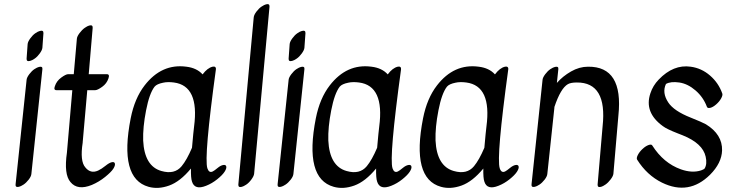

<svg xmlns="http://www.w3.org/2000/svg" viewBox="-20 -862 3536 924"><path d="M168 -540Q186 -544 184 -529L131 -25Q130 -13 118 2.5Q106 18 93 26.5Q80 35 71 37Q53 41 55 25L108 -478Q109 -489 121 -505Q133 -521 146 -529.5Q159 -538 168 -540ZM172 -713Q190 -718 189 -702L184 -632Q183 -621 171.5 -605Q160 -589 147 -580Q134 -571 125 -569Q107 -564 108 -580L113 -650Q114 -661 125.5 -677Q137 -693 150 -702Q163 -711 172 -713Z M422 28Q353 56 319 14Q287 -23 302 -127L328 -428H252Q237 -428 244 -447Q252 -472 274.5 -488.5Q297 -505 308 -505H335L350 -676Q351 -687 363 -703Q375 -719 388 -728Q401 -737 409 -739Q427 -744 426 -728L407 -505Q451 -505 494 -505Q509 -505 502 -485Q494 -460 471.5 -444Q449 -428 438 -428H400L378 -178Q378 -177 378 -176Q364 -86 391 -56Q416 -25 452 -41Q469 -49 487.5 -64Q506 -79 518.5 -81.5Q531 -84 533 -74.5Q535 -65 525 -49.5Q515 -34 486 -10.5Q457 13 422 28Z M972 32Q917 54 904 12Q898 -5 899 -51Q847 12 794 31Q741 50 695 37Q552 -3 609 -293Q628 -389 676 -451Q758 -557 877 -541Q927 -535 955 -504Q978 -535 1003 -541Q1011 -543 1015.5 -539.5Q1020 -536 1019 -528Q961 -105 978 -52Q986 -28 1004 -37Q1012 -41 1027 -53.5Q1042 -66 1054.5 -68Q1067 -70 1069 -60.5Q1071 -51 1060.5 -35Q1050 -19 1025 1Q1000 21 972 32ZM904 -151Q911 -231 914 -253Q940 -449 817 -465Q787 -469 765 -464Q735 -458 724 -445Q699 -413 683 -331Q667 -249 669 -186Q675 -62 757 -39Q820 -21 854 -62Q879 -92 904 -151Z M1260 -841Q1278 -846 1277 -830L1203 -26Q1202 -15 1190 1.5Q1178 18 1165 26.5Q1152 35 1144 37Q1126 42 1127 26L1201 -778Q1202 -790 1214 -806Q1226 -822 1239 -830.5Q1252 -839 1260 -841Z M1429 -540Q1447 -544 1445 -529L1392 -25Q1391 -13 1379 2.5Q1367 18 1354 26.5Q1341 35 1332 37Q1314 41 1316 25L1369 -478Q1370 -489 1382 -505Q1394 -521 1407 -529.5Q1420 -538 1429 -540ZM1433 -713Q1451 -718 1450 -702L1445 -632Q1444 -621 1432.5 -605Q1421 -589 1408 -580Q1395 -571 1386 -569Q1368 -564 1369 -580L1374 -650Q1375 -661 1386.5 -677Q1398 -693 1411 -702Q1424 -711 1433 -713Z M1863 32Q1808 54 1795 12Q1789 -5 1790 -51Q1738 12 1685 31Q1632 50 1586 37Q1443 -3 1500 -293Q1519 -389 1567 -451Q1649 -557 1768 -541Q1818 -535 1846 -504Q1869 -535 1894 -541Q1902 -543 1906.5 -539.5Q1911 -536 1910 -528Q1852 -105 1869 -52Q1877 -28 1895 -37Q1903 -41 1918 -53.5Q1933 -66 1945.5 -68Q1958 -70 1960 -60.5Q1962 -51 1951.5 -35Q1941 -19 1916 1Q1891 21 1863 32ZM1795 -151Q1802 -231 1805 -253Q1831 -449 1708 -465Q1678 -469 1656 -464Q1626 -458 1615 -445Q1590 -413 1574 -331Q1558 -249 1560 -186Q1566 -62 1648 -39Q1711 -21 1745 -62Q1770 -92 1795 -151Z M2379 32Q2324 54 2311 12Q2305 -5 2306 -51Q2254 12 2201 31Q2148 50 2102 37Q1959 -3 2016 -293Q2035 -389 2083 -451Q2165 -557 2284 -541Q2334 -535 2362 -504Q2385 -535 2410 -541Q2418 -543 2422.5 -539.5Q2427 -536 2426 -528Q2368 -105 2385 -52Q2393 -28 2411 -37Q2419 -41 2434 -53.5Q2449 -66 2461.5 -68Q2474 -70 2476 -60.5Q2478 -51 2467.5 -35Q2457 -19 2432 1Q2407 21 2379 32ZM2311 -151Q2318 -231 2321 -253Q2347 -449 2224 -465Q2194 -469 2172 -464Q2142 -458 2131 -445Q2106 -413 2090 -331Q2074 -249 2076 -186Q2082 -62 2164 -39Q2227 -21 2261 -62Q2286 -92 2311 -151Z M2651 -540Q2669 -544 2667 -529L2660 -463Q2688 -495 2728 -518Q2768 -541 2810 -541Q2981 -543 2956 -306L2932 -26Q2931 -15 2919 1Q2907 17 2894 26Q2881 35 2873 37Q2855 42 2856 26L2880 -254Q2903 -466 2756 -465Q2727 -465 2713 -457Q2678 -437 2648 -347Q2648 -346 2648 -344L2614 -25Q2613 -13 2601 2.5Q2589 18 2576 26.5Q2563 35 2554 37Q2536 41 2538 25L2591 -478Q2592 -489 2604 -505Q2616 -521 2629 -529.5Q2642 -538 2651 -540Z M3382 -348Q3365 -394 3327.5 -426.5Q3290 -459 3249 -465Q3208 -471 3185 -458Q3165 -416 3196 -369Q3223 -328 3304 -296Q3359 -274 3377 -264Q3457 -215 3455 -138Q3453 -77 3397 -21Q3295 80 3166 17Q3093 -19 3046 -94Q3042 -101 3049.5 -116Q3057 -131 3072 -145Q3087 -159 3101 -164Q3115 -169 3119 -162Q3173 -77 3257 -47Q3311 -28 3354 -42Q3368 -47 3371 -51Q3384 -73 3376 -108Q3362 -172 3265 -211Q3261 -213 3242 -220Q3188 -241 3170 -255Q3079 -321 3110 -413Q3122 -450 3150 -479Q3221 -553 3304 -541Q3356 -534 3397 -498.5Q3438 -463 3456 -412Q3459 -404 3450.5 -388.5Q3442 -373 3426.5 -359.5Q3411 -346 3398 -343Q3385 -340 3382 -348Z"/></svg>

Font: Kavivanar
Style: Regular
Weight: 400
Designer: Tharique Azeez
Foundry: Tharique Azeez
Version: Version 1.88